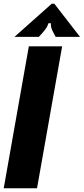

<svg xmlns="http://www.w3.org/2000/svg" viewBox="-21 -1012 450 1032"><path d="M178 0H-1L134 -763H313ZM57 -814 257 -992H271L409 -814H278L267 -835Q249 -866 253 -887H239Q235 -866 207 -835L188 -814Z"/></svg>

Font: Open Sauce Sans Black Italic
Style: Regular
Weight: 900
Italic angle: -10°
Designer: Alfredo Marco Pradil
Foundry: Creative Sauce Fz LLC
Version: Version 1.477